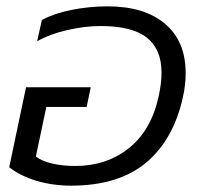

<svg xmlns="http://www.w3.org/2000/svg" viewBox="-20 -570 641 605"><path d="M9 -43 62 -295H266L253 -233H126L93 -77Q112 -62 145 -54.5Q178 -47 217 -47Q316 -47 386.5 -103.5Q457 -160 480 -267Q489 -308 489 -341Q489 -415 442.5 -451.5Q396 -488 297 -488Q248 -488 193 -475.5Q138 -463 97 -440L112 -507Q151 -528 206.5 -539Q262 -550 319 -550Q435 -550 500 -495Q565 -440 565 -340Q565 -302 557 -267Q528 -131 441 -58Q354 15 204 15Q147 15 96 0Q45 -15 9 -43Z"/></svg>

Font: Prompt Light
Style: Italic
Weight: 300
Italic angle: -12°
Designer: Katatrad Team
Foundry: CadsonDemak
Version: Version 1.000